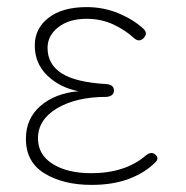

<svg xmlns="http://www.w3.org/2000/svg" viewBox="-20 -509 523 541"><path d="M238 12Q159 12 106 -20Q53 -52 53 -118Q53 -175 94 -210.5Q135 -246 201 -252Q149 -262 113.5 -296Q78 -330 78 -381Q78 -429 117 -459Q156 -489 224 -489Q272 -489 314 -471.5Q356 -454 384 -428Q398 -415 384 -401Q372 -389 357 -402Q335 -423 300.5 -439.5Q266 -456 224 -456Q175 -456 144.5 -432.5Q114 -409 114 -374Q114 -328 153.5 -302.5Q193 -277 281 -272Q301 -270 301 -254Q301 -238 280 -236Q195 -236 141 -204Q87 -172 87 -119Q87 -73 128.5 -47Q170 -21 237 -21Q333 -21 391 -71Q406 -83 417 -74Q429 -64 419 -53Q390 -23 344.5 -5.5Q299 12 238 12Z"/></svg>

Font: Zen Maru Gothic Light
Style: Regular
Weight: 300
Designer: Yoshimichi Ohira
Foundry: Positype
Version: Version 1.001